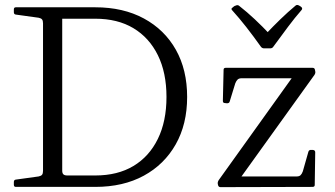

<svg xmlns="http://www.w3.org/2000/svg" viewBox="-20 -769 1380 790"><path d="M1220 -740Q1226 -734 1221 -728Q1193 -696 1165 -658.5Q1137 -621 1104 -576Q1100 -570 1091 -570H1067Q1059 -570 1054 -576Q1022 -621 993 -658Q964 -695 935 -727Q929 -733 937 -738Q940 -741 943 -743Q946 -745 950 -746Q958 -750 964 -745Q996 -720 1028 -690Q1060 -660 1092 -626H1071Q1103 -660 1134 -690Q1165 -720 1195 -745Q1201 -751 1209 -747Q1212 -746 1214.5 -744Q1217 -742 1220 -740ZM157 0V-739H236V-67Q236 -56 241 -51.5Q246 -47 257 -47H372Q464 -47 529 -86Q594 -125 629.5 -197.5Q665 -270 665 -370Q665 -470 629.5 -542Q594 -614 529 -653Q464 -692 372 -692H236V-739H372Q487 -739 572 -693Q657 -647 703.5 -564.5Q750 -482 750 -370Q750 -258 703 -175Q656 -92 571.5 -46Q487 0 372 0ZM37 -730Q37 -739 45 -739H236V-522H157V-673Q157 -684 153 -689Q149 -694 139 -696L45 -709Q37 -710 37 -719ZM45 0Q37 0 37 -9V-20Q37 -29 45 -30L139 -43Q149 -45 153 -50Q157 -55 157 -66V-217H236V0ZM1249 -145Q1252 -153 1260 -152H1268Q1277 -151 1277 -142L1275 -8Q1275 0 1266 0L887 1Q879 1 877 -8L876 -13Q875 -20 880 -28L1193 -465L1196 -447H974Q963 -447 957.5 -441.5Q952 -436 948 -426L925 -351Q923 -344 914 -344L905 -345Q897 -345 897 -354L900 -482Q900 -490 909 -490H1266Q1275 -490 1276 -481L1277 -476Q1279 -469 1274 -461L960 -24L947 -43H1201Q1211 -43 1216.5 -48Q1222 -53 1226 -64Z"/></svg>

Font: Hahmlet Light
Style: Regular
Weight: 300
Designer: Minjoo Ham & Mark Frömberg
Foundry: hypertype
Version: Version 1.002